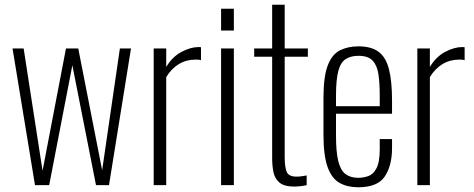

<svg xmlns="http://www.w3.org/2000/svg" viewBox="-20 -783 2005 812"><path d="M128 0 33 -578H80L160 -61L259 -578H311L412 -63L487 -578H534L441 0H386L286 -507L188 0Z M630 0V-578H683V-500Q709 -543 747.5 -563.5Q786 -584 820 -584Q822 -584 824.5 -584Q827 -584 830 -583V-528Q826 -530 819.5 -530.5Q813 -531 808 -531Q768 -531 736.5 -512Q705 -493 683 -457V0Z M915 0V-578H969V0ZM915 -654V-746H969V-654Z M1223 6Q1183 6 1163 -10Q1143 -26 1137 -53Q1131 -80 1131 -114V-543H1055V-578H1131V-763H1184V-578H1282V-543H1184V-121Q1184 -74 1193 -55Q1202 -36 1234 -36Q1244 -36 1255.5 -37.5Q1267 -39 1277 -41V0Q1265 3 1250 4.5Q1235 6 1223 6Z M1495 9Q1449 9 1416 -9.5Q1383 -28 1365.5 -76.5Q1348 -125 1348 -214V-368Q1348 -459 1366 -506Q1384 -553 1417.5 -570Q1451 -587 1496 -587Q1550 -587 1581 -564Q1612 -541 1625 -490.5Q1638 -440 1638 -357V-302H1401V-210Q1401 -141 1410.5 -102Q1420 -63 1441 -47Q1462 -31 1495 -31Q1516 -31 1537 -38Q1558 -45 1572 -71Q1586 -97 1586 -152V-195H1638V-157Q1638 -83 1607.5 -37Q1577 9 1495 9ZM1401 -334H1586V-379Q1586 -431 1580.5 -468.5Q1575 -506 1556 -526.5Q1537 -547 1496 -547Q1464 -547 1442.5 -533.5Q1421 -520 1411 -483.5Q1401 -447 1401 -378Z M1745 0V-578H1798V-500Q1824 -543 1862.5 -563.5Q1901 -584 1935 -584Q1937 -584 1939.5 -584Q1942 -584 1945 -583V-528Q1941 -530 1934.5 -530.5Q1928 -531 1923 -531Q1883 -531 1851.5 -512Q1820 -493 1798 -457V0Z"/></svg>

Font: Oswald ExtraLight
Style: Regular
Weight: 250
Designer: Vernon Adams
Foundry: Vernon Adams
Version: Version 4.103;gftools[0.9.33.dev8+g029e19f]